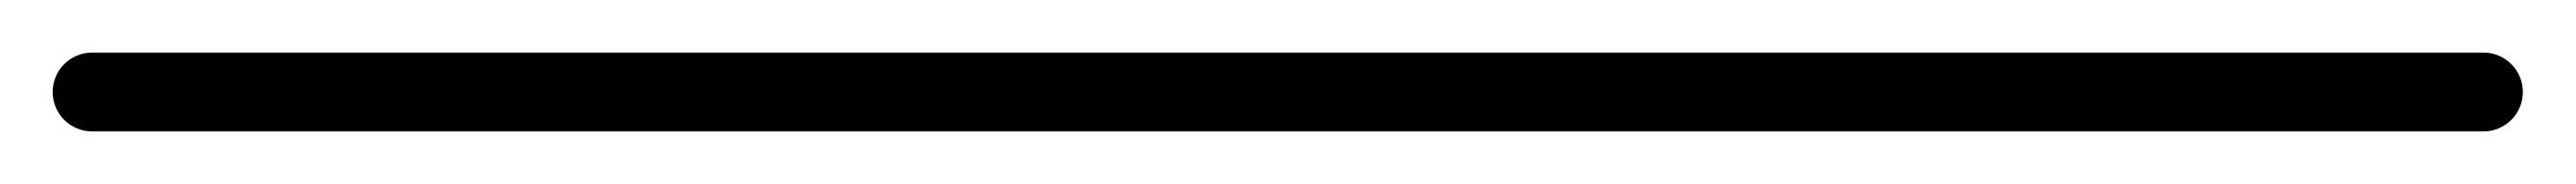

<svg xmlns="http://www.w3.org/2000/svg" viewBox="-35 -35 978 70"><path d="M0 -15C-8.3 -15 -15 -8.3 -15 0C-15 8.3 -8.3 15 0 15C302.7 15 605.3 15 908 15C916.3 15 923 8.3 923 0C923 -8.3 916.3 -15 908 -15C605.3 -15 302.7 -15 0 -15Z"/></svg>

Font: FRB American Cursive Just Baseline
Style: Italic
Weight: 400
Italic angle: -25°
Version: Version 2.0;Modular Font Editor K font №1